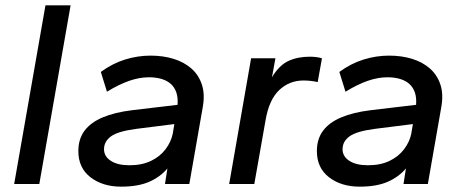

<svg xmlns="http://www.w3.org/2000/svg" viewBox="-20 -688 1736 718"><path d="M33 0 150 -668H244L127 0Z M433 10Q364 10 318.5 -25Q273 -60 273 -123Q273 -168 296 -199Q319 -230 364 -249Q409 -268 475 -276L644 -296Q646 -323 639.5 -342Q633 -361 619.5 -373.5Q606 -386 585 -392.5Q564 -399 537 -399Q501 -399 462.5 -385.5Q424 -372 380 -345L357 -419Q401 -451 448 -465.5Q495 -480 543 -480Q590 -480 629 -468Q668 -456 695.5 -432Q723 -408 735 -371.5Q747 -335 738 -286L688 0H597L606 -58Q579 -26 537.5 -8Q496 10 433 10ZM464 -70Q511 -70 545 -86.5Q579 -103 599.5 -130.5Q620 -158 626 -188L632 -224L489 -206Q421 -197 395 -178Q369 -159 369 -130Q369 -103 394.5 -86.5Q420 -70 464 -70Z M837 0 919 -470H1010L997 -399Q1024 -444 1058.5 -460Q1093 -476 1139 -476Q1150 -476 1162.5 -474.5Q1175 -473 1184 -470L1168 -381Q1155 -384 1142 -385.5Q1129 -387 1115 -387Q1062 -387 1024 -351Q986 -315 973 -238L931 0Z M1325 10Q1256 10 1210.5 -25Q1165 -60 1165 -123Q1165 -168 1188 -199Q1211 -230 1256 -249Q1301 -268 1367 -276L1536 -296Q1538 -323 1531.5 -342Q1525 -361 1511.5 -373.5Q1498 -386 1477 -392.5Q1456 -399 1429 -399Q1393 -399 1354.5 -385.5Q1316 -372 1272 -345L1249 -419Q1293 -451 1340 -465.5Q1387 -480 1435 -480Q1482 -480 1521 -468Q1560 -456 1587.5 -432Q1615 -408 1627 -371.5Q1639 -335 1630 -286L1580 0H1489L1498 -58Q1471 -26 1429.5 -8Q1388 10 1325 10ZM1356 -70Q1403 -70 1437 -86.5Q1471 -103 1491.5 -130.5Q1512 -158 1518 -188L1524 -224L1381 -206Q1313 -197 1287 -178Q1261 -159 1261 -130Q1261 -103 1286.5 -86.5Q1312 -70 1356 -70Z"/></svg>

Font: Gantari Medium
Style: Italic
Weight: 500
Italic angle: -10°
Designer: Anugrah Pasau
Foundry: Lafontype
Version: Version 1.000